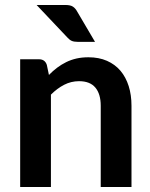

<svg xmlns="http://www.w3.org/2000/svg" viewBox="-20 -751 604 771"><path d="M61 0ZM61 0V-513H136.5Q160.5 -513 168 -490.5L176.5 -450Q192 -466 209.2 -479Q226.5 -492 245.8 -501.5Q265 -511 287 -516Q309 -521 335 -521Q377 -521 409.5 -506.8Q442 -492.5 463.8 -466.8Q485.5 -441 496.8 -405.2Q508 -369.5 508 -326.5V0H384.5V-326.5Q384.5 -373.5 363 -399.2Q341.5 -425 297.5 -425Q265.5 -425 237.5 -410.5Q209.5 -396 184.5 -371V0ZM242.5 -731Q263 -731 273 -724.2Q283 -717.5 290 -704.5L361.5 -583H291Q277 -583 268.2 -586.8Q259.5 -590.5 250.5 -600.5L127 -731Z"/></svg>

Font: Lato
Style: Bold
Weight: 700
Designer: Lukasz Dziedzic
Foundry: tyPoland Lukasz Dziedzic
Version: Version 2.007; 2014-02-27